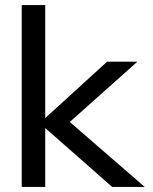

<svg xmlns="http://www.w3.org/2000/svg" viewBox="-20 -740 606 760"><path d="M159 0H66V-720H159ZM553 0H424L132 -257H142L404 -496H524L246 -248V-266Z"/></svg>

Font: Wix Madefor Display Medium
Style: Regular
Weight: 500
Designer: Dalton Maag Ltd
Foundry: Dalton Maag Ltd
Version: Version 3.100